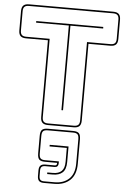

<svg xmlns="http://www.w3.org/2000/svg" viewBox="-68 -778 793 1198"><g transform="rotate(5 328.0 -179.0)"><path d="M247 10Q223 10 212 -1Q201 -12 201 -36V-517H64Q40 -517 29 -528Q18 -539 18 -563V-684Q18 -708 29 -719Q40 -730 64 -730H592Q616 -730 627 -719Q638 -708 638 -684V-563Q638 -539 627 -528Q616 -517 592 -517H455V-36Q455 -12 444 -1Q433 10 409 10ZM409 0Q428 0 436.5 -8.5Q445 -17 445 -36V-527H592Q611 -527 619.5 -535.5Q628 -544 628 -563V-684Q628 -703 619.5 -711.5Q611 -720 592 -720H64Q45 -720 36.5 -711.5Q28 -703 28 -684V-563Q28 -544 36.5 -535.5Q45 -527 64 -527H211V-36Q211 -17 219.5 -8.5Q228 0 247 0ZM323 -90V-620H118V-630H538V-620H333V-90ZM253 372Q232 372 222.5 362.5Q213 353 213 331V297Q213 276 222.5 266.5Q232 257 253 257H312Q319 257 322 253Q325 249 325 243V240H249Q223 240 212.5 229.5Q202 219 202 191V82Q202 54 212.5 43.5Q223 33 249 33H407Q433 33 443.5 43.5Q454 54 454 82V234Q454 303 417 337.5Q380 372 319 372ZM319 362Q376 362 410 330Q444 298 444 234V82Q444 60 436 51.5Q428 43 407 43H249Q228 43 220 51.5Q212 60 212 82V191Q212 213 220 221.5Q228 230 249 230H335V243Q335 254 329 260.5Q323 267 312 267H253Q237 267 230 274Q223 281 223 297V331Q223 347 230 354.5Q237 362 253 362ZM387 132V229Q387 275 365.5 295Q344 315 304 315H269V305H304Q340 305 358.5 287Q377 269 377 229V142H269V132Z"/></g></svg>

Font: Bungee Outline
Style: Regular
Weight: 400
Designer: David Jonathan Ross
Foundry: David Jonathan Ross
Version: Version 1.000;PS 1.0;hotconv 1.0.72;makeotf.lib2.5.5900